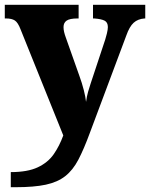

<svg xmlns="http://www.w3.org/2000/svg" viewBox="-22 -556 626 801"><path d="M23 162Q93 162 135.5 142Q178 122 202 87.5Q226 53 242 9L64 -433Q53 -462 40 -470.5Q27 -479 3 -479H-2V-536H306V-479H301Q269 -479 256 -470Q243 -461 243 -443Q243 -433 245.5 -422.5Q248 -412 252 -401L309 -240Q320 -210 327.5 -180.5Q335 -151 337 -131Q340 -154 345.5 -173Q351 -192 356 -207L417 -391Q420 -400 424 -416.5Q428 -433 428 -443Q428 -463 414 -470Q400 -477 371 -479H366V-536H584V-479H581Q553 -477 535.5 -461Q518 -445 505 -408L353 -2Q328 66 305 110Q282 154 250 179Q218 204 169 214.5Q120 225 43 225H23Z"/></svg>

Font: Noto Serif ExtraBold
Style: Regular
Weight: 800
Designer: Monotype Design Team
Foundry: Monotype Imaging Inc.
Version: Version 2.014